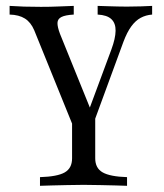

<svg xmlns="http://www.w3.org/2000/svg" viewBox="-20 -435 547 642"><path d="M241.9 29.8 94.4 -333.9Q83.1 -360.5 63.3 -373Q43.5 -385.5 12.1 -386.3V-415.3Q36.3 -413.7 60.1 -412.9Q83.9 -412.1 116.9 -412.1Q148.4 -412.1 174.6 -413.3Q200.8 -414.5 226.6 -415.3V-386.3Q198.4 -384.7 185.5 -378.2Q172.6 -371.8 172.2 -358.5Q171.8 -345.2 180.6 -321.8L285.5 -62.9L273.4 -56.5L352.4 -269.4Q366.1 -306.5 366.5 -331.9Q366.9 -357.3 352.4 -371Q337.9 -384.7 306.5 -386.3V-415.3Q329 -414.5 344.4 -414.1Q359.7 -413.7 373.8 -413.3Q387.9 -412.9 404 -412.9Q429.8 -412.9 451.2 -413.7Q472.6 -414.5 488.7 -415.3V-386.3Q467.7 -384.7 450.4 -375.4Q433.1 -366.1 419 -346.8Q404.8 -327.4 392.7 -295.2L273.4 29.8ZM113.7 186.3V157.3Q171.8 155.6 196.4 141.5Q221 127.4 221 94.4V-124.2L272.6 -17.7L298.4 -83.1V94.4Q298.4 127.4 323.4 141.5Q348.4 155.6 404.8 157.3V186.3Q391.1 185.5 367.3 185.1Q343.5 184.7 315.7 183.9Q287.9 183.1 259.7 183.1Q231.5 183.1 203.6 183.9Q175.8 184.7 152.4 185.1Q129 185.5 113.7 186.3Z"/></svg>

Font: Playfair
Style: Regular
Weight: 400
Designer: Claus Eggers Sørensen
Foundry: Claus Eggers Sørensen
Version: Version 2.001;gftools[0.9.30]